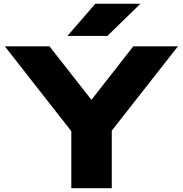

<svg xmlns="http://www.w3.org/2000/svg" viewBox="-20 -995 967 1015"><path d="M357 -365.8H570.9V0H357ZM241.7 -750 510.6 -406.9H416.2L684.6 -750H920.6L532.6 -255.6L394.6 -253.3L5.6 -750ZM722.3 -975.3 547.9 -805.2H336.6L483.9 -975.3Z"/></svg>

Font: Unbounded Variable
Style: Regular
Weight: 400
Designer: Luke Prowse, Jean-Baptiste Morizot, Fátima Lázaro, Florian Runge
Foundry: NaN
Version: Version 1.600;FEAKit 1.0